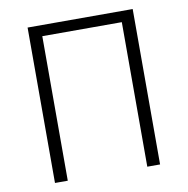

<svg xmlns="http://www.w3.org/2000/svg" viewBox="-81 -808 867 887"><g transform="rotate(-10 352.5 -364.5)"><path d="M106 0H166V-678H539V0H599V-729H106Z"/></g></svg>

Font: Spoqa Han Sans Neo Light
Style: Regular
Weight: 300
Designer: [Spoqa Han Sans Neo] Dong-huui Kim ___ Younghwa Kang ___ Yujin Lee ___ [Noto Sans] Ryoko NISHIZUKA ____ (kana & ideograp
Foundry: Spoqa (http://www.spoqa-han-sans.com)
Version: Version 1.100;hotconv 1.0.109;makeotfexe 2.5.65596